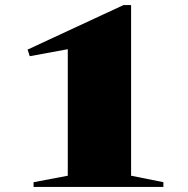

<svg xmlns="http://www.w3.org/2000/svg" viewBox="-20 -735 740 755"><path d="M246.5 -44V-541.5L97 -514L88.5 -540L465.5 -715H495.5V-44L622.5 -18.5V0H112V-18.5Z"/></svg>

Font: Newsreader Display ExtraBold
Style: Regular
Weight: 800
Designer: Hugues Gentile
Foundry: Production Type
Version: Version 1.001